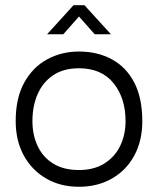

<svg xmlns="http://www.w3.org/2000/svg" viewBox="-20 -702 604 734"><path d="M282 12Q211 12 156.5 -19.5Q102 -51 71 -107.5Q40 -164 40 -239Q40 -327 72.5 -386Q105 -445 160 -475Q215 -505 282 -505Q353 -505 408 -475Q463 -445 493.5 -386Q524 -327 524 -239Q524 -164 493.5 -107.5Q463 -51 408 -19.5Q353 12 282 12ZM282 -52Q339 -52 379 -77Q419 -102 439.5 -144.5Q460 -187 460 -239Q460 -327 414 -384Q368 -441 282 -441Q223 -441 183.5 -414.5Q144 -388 124 -342.5Q104 -297 104 -239Q104 -186 124 -143.5Q144 -101 183.5 -76.5Q223 -52 282 -52ZM160 -571 261 -682H303L404 -571H342L282 -639L222 -571Z"/></svg>

Font: Kulim Park Light
Style: Regular
Weight: 300
Designer: Noponies / Dale Sattler
Foundry: Noponies
Version: Version 1.000; ttfautohint (v1.8.3)